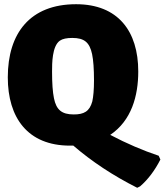

<svg xmlns="http://www.w3.org/2000/svg" viewBox="-20 -679 781 911"><path d="M741 78 733 60C658 35 581 2 503 -39C604 -107 636 -224 636 -340C636 -531 540 -659 341 -659C123 -659 17 -522 17 -312C17 -121 111 12 312 12H328C415 87 516 154 631 212L645 205C683 172 715 129 741 78ZM236 -213C230 -242 227 -284 227 -339C227 -378 227 -460 264 -486C277 -495 297 -499 323 -499C380 -499 405 -478 417 -422C423 -393 426 -352 426 -297C426 -254 423 -221 418 -198C405 -150 378 -136 330 -136C273 -136 247 -158 236 -213Z"/></svg>

Font: Luna Sans Black
Style: Regular
Weight: 900
Designer: Juan Pablo del Peral
Foundry: Huerta Tipografica
Version: Version 2.001; ttfautohint (v1.5)